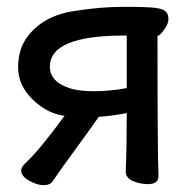

<svg xmlns="http://www.w3.org/2000/svg" viewBox="-20 -515 546 562"><path d="M256 -248Q300 -248 351 -257V-411H344Q126 -411 126 -320Q126 -275 186 -256Q213 -248 256 -248ZM107 27Q89 27 65.5 14Q42 1 42 -16Q42 -26 54 -37Q95 -75 169 -176Q119 -182 76 -223.5Q33 -265 33 -317Q33 -368 57 -403Q103 -469 199 -483Q274 -495 343 -495Q411 -495 434.5 -492Q458 -489 465.5 -481Q473 -473 473 -459Q473 -445 460 -427.5Q447 -410 441 -410Q441 -51 444 0Q444 24 413 24Q391 24 369.5 15Q348 6 348 -13Q351 -79 351 -184Q310 -176 269 -173Q244 -137 200.5 -77.5Q157 -18 135 14Q128 27 107 27Z"/></svg>

Font: LXGW ZhenKai
Style: Regular
Weight: 400
Designer: LXGW / Fontworks Inc.
Foundry: LXGW / Fontworks Inc.
Version: Version 0.800;June 8, 2025